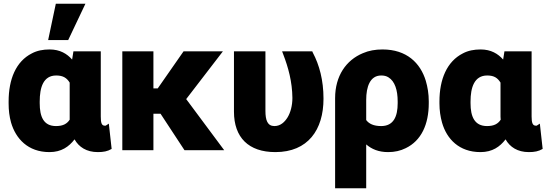

<svg xmlns="http://www.w3.org/2000/svg" viewBox="-20 -802 2940 1025"><path d="M26 -250C26 -213 30 -180 39 -148C64 -62 129 10 244 10C308 10 348 -19 378 -58C401 -17 442 10 502 10C532 10 554 6 576 -7L561 -142L544 -131H540C522 -131 518 -147 518 -180V-528H372L365 -484C338 -515 300 -538 245 -538C210 -538 178 -532 150 -517C65 -474 26 -379 26 -260ZM192 -251V-260C192 -335 211 -399 280 -399C318 -399 337 -385 352 -361V-163C338 -142 318 -129 279 -129C212 -129 192 -180 192 -251ZM237 -588H344L436 -782H278Z M633 0H799V-195H837L965 0H1177L974 -273L1170 -528H960L822 -330H799V-528H633Z M1229 -206C1229 -68 1307 10 1450 10C1624 10 1707 -109 1707 -275C1707 -374 1685 -455 1650 -521L1647 -528H1486L1492 -512C1519 -442 1540 -366 1541 -279C1541 -239 1531 -201 1515 -175C1500 -151 1478 -129 1445 -129C1408 -129 1397 -160 1397 -210V-528H1229Z M1769 203H1935V-31C1964 -6 2001 10 2052 10C2087 10 2118 3 2146 -11C2229 -51 2269 -138 2269 -251V-261C2269 -301 2263 -337 2253 -371C2224 -466 2151 -538 2022 -538C1984 -538 1949 -532 1917 -518C1828 -481 1769 -397 1769 -278ZM1935 -161V-269C1935 -338 1955 -399 2015 -399C2031 -399 2043 -396 2054 -389C2088 -368 2103 -321 2103 -260V-251C2103 -180 2081 -129 2015 -129C1975 -129 1950 -141 1935 -161Z M2326 -250C2326 -213 2331 -179 2340 -147C2365 -60 2431 10 2545 10C2609 10 2649 -19 2679 -58C2702 -17 2743 10 2803 10C2833 10 2855 6 2877 -7L2862 -142L2845 -131H2841C2823 -131 2818 -147 2818 -180V-528H2673L2666 -484C2639 -515 2601 -538 2546 -538C2511 -538 2479 -532 2451 -517C2366 -474 2326 -379 2326 -260ZM2492 -251V-260C2492 -335 2512 -399 2581 -399C2619 -399 2637 -385 2652 -361V-179C2652 -173 2653 -168 2653 -163C2639 -142 2619 -129 2580 -129C2513 -129 2492 -180 2492 -251Z"/></svg>

Font: Asimov Pro
Style: Ult
Weight: 900
Designer: Google
Version: Version 2.000980; 2014